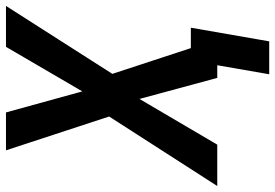

<svg xmlns="http://www.w3.org/2000/svg" viewBox="-185 -591 926 646"><g transform="rotate(-90 278.0 -268.0)"><path d="M222.7 -710.9 293.5 -454.1 443.4 -710.9H581.1L352.5 -353L468.3 0H338.9L268.1 -261.7L114.3 0H-24.9L209 -363.8L95.2 -710.9ZM507.8 -88.9 461.9 174.8H351.1L397 -88.9Z"/></g></svg>

Font: Roboto Condensed Medium
Style: Italic
Weight: 500
Italic angle: -12°
Designer: Christian Robertson
Foundry: Google
Version: Version 3.0; 2020